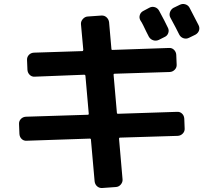

<svg xmlns="http://www.w3.org/2000/svg" viewBox="-20 -858 1040 960"><path d="M726.6 -819.3Q739.3 -826.2 753.4 -822.3Q767.6 -818.4 775.4 -804.7Q805.7 -749 819.3 -719.7Q826.2 -707 821.3 -692.9Q816.4 -678.7 802.7 -672.9L773.4 -658.2Q759.8 -652.3 746.1 -656.7Q732.4 -661.1 724.6 -673.8Q719.7 -682.6 711.4 -699.7Q703.1 -716.8 696.3 -731Q689.5 -745.1 681.6 -756.8Q674.8 -769.5 679.2 -783.2Q683.6 -796.9 697.3 -803.7ZM878.9 -834Q892.6 -840.8 906.7 -836.4Q920.9 -832 927.7 -819.3L972.7 -732.4Q979.5 -718.8 975.1 -705.6Q970.7 -692.4 957 -684.6L924.8 -668.9Q911.1 -662.1 897 -667Q882.8 -671.9 876 -685.5Q862.3 -713.9 832 -769.5Q825.2 -782.2 829.6 -796.4Q834 -810.5 846.7 -818.4ZM113.3 -154.3Q98.6 -153.3 88.4 -163.1Q78.1 -172.9 77.1 -188.5L75.2 -237.3Q74.2 -252 84 -262.7Q93.8 -273.4 109.4 -274.4L418.9 -284.2Q423.8 -284.2 423.8 -289.1L407.2 -478.5Q407.2 -483.4 402.3 -484.4L153.3 -474.6Q138.7 -473.6 128.4 -483.9Q118.2 -494.1 117.2 -508.8L115.2 -557.6Q114.3 -572.3 124 -583Q133.8 -593.8 149.4 -594.7L391.6 -602.5Q395.5 -602.5 396.5 -608.4L384.8 -737.3Q383.8 -751 394 -762.7Q404.3 -774.4 418 -775.4L487.3 -780.3Q502 -781.2 512.7 -771.5Q523.4 -761.7 525.4 -747.1L537.1 -613.3Q537.1 -608.4 542 -608.4L825.2 -618.2Q839.8 -619.1 850.1 -608.9Q860.4 -598.6 861.3 -584L863.3 -535.2Q864.3 -520.5 854 -509.8Q843.8 -499 829.1 -498L551.8 -489.3Q547.9 -489.3 547.9 -484.4L564.5 -293.9Q564.5 -289.1 570.3 -289.1L865.2 -298.8Q879.9 -299.8 890.1 -290Q900.4 -280.3 901.4 -264.6L903.3 -215.8Q904.3 -201.2 894 -190.4Q883.8 -179.7 869.1 -178.7L580.1 -169.9Q575.2 -169.9 575.2 -164.1L592.8 39.1Q593.8 52.7 584 64.5Q574.2 76.2 559.6 77.1L491.2 82Q476.6 83 465.8 73.7Q455.1 64.5 453.1 48.8L434.6 -160.2Q434.6 -165 428.7 -165Z"/></svg>

Font: Rounded-L Mgen+ 1mn bold
Style: Bold
Weight: 700
Designer: [Source Han Sans]
Ryoko NISHIZUKA  (kana & ideographs); Paul D. Hunt (Latin, Greek & Cyrillic); Wenlong ZHANG  (bopomofo
Version: Version 1.059.20150602